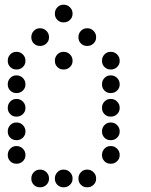

<svg xmlns="http://www.w3.org/2000/svg" viewBox="-20 -808 640 815"><path d="M249 -788Q234 -788 223.5 -777Q213 -766 213 -751V-749Q213 -734 223.5 -723.5Q234 -713 249 -713H251Q266 -713 277 -723.5Q288 -734 288 -749V-751Q288 -766 277 -777Q266 -788 251 -788ZM149 -688Q134 -688 123.5 -677Q113 -666 113 -651V-649Q113 -634 123.5 -623.5Q134 -613 149 -613H151Q166 -613 177 -623.5Q188 -634 188 -649V-651Q188 -666 177 -677Q166 -688 151 -688ZM349 -688Q334 -688 323.5 -677Q313 -666 313 -651V-649Q313 -634 323.5 -623.5Q334 -613 349 -613H351Q366 -613 377 -623.5Q388 -634 388 -649V-651Q388 -666 377 -677Q366 -688 351 -688ZM49 -588Q34 -588 23.5 -577Q13 -566 13 -551V-549Q13 -534 23.5 -523.5Q34 -513 49 -513H51Q66 -513 77 -523.5Q88 -534 88 -549V-551Q88 -566 77 -577Q66 -588 51 -588ZM249 -588Q234 -588 223.5 -577Q213 -566 213 -551V-549Q213 -534 223.5 -523.5Q234 -513 249 -513H251Q266 -513 277 -523.5Q288 -534 288 -549V-551Q288 -566 277 -577Q266 -588 251 -588ZM449 -588Q434 -588 423.5 -577Q413 -566 413 -551V-549Q413 -534 423.5 -523.5Q434 -513 449 -513H451Q466 -513 477 -523.5Q488 -534 488 -549V-551Q488 -566 477 -577Q466 -588 451 -588ZM49 -488Q34 -488 23.5 -477Q13 -466 13 -451V-449Q13 -434 23.5 -423.5Q34 -413 49 -413H51Q66 -413 77 -423.5Q88 -434 88 -449V-451Q88 -466 77 -477Q66 -488 51 -488ZM449 -488Q434 -488 423.5 -477Q413 -466 413 -451V-449Q413 -434 423.5 -423.5Q434 -413 449 -413H451Q466 -413 477 -423.5Q488 -434 488 -449V-451Q488 -466 477 -477Q466 -488 451 -488ZM49 -388Q34 -388 23.5 -377Q13 -366 13 -351V-349Q13 -334 23.5 -323.5Q34 -313 49 -313H51Q66 -313 77 -323.5Q88 -334 88 -349V-351Q88 -366 77 -377Q66 -388 51 -388ZM449 -388Q434 -388 423.5 -377Q413 -366 413 -351V-349Q413 -334 423.5 -323.5Q434 -313 449 -313H451Q466 -313 477 -323.5Q488 -334 488 -349V-351Q488 -366 477 -377Q466 -388 451 -388ZM49 -288Q34 -288 23.5 -277Q13 -266 13 -251V-249Q13 -234 23.5 -223.5Q34 -213 49 -213H51Q66 -213 77 -223.5Q88 -234 88 -249V-251Q88 -266 77 -277Q66 -288 51 -288ZM449 -288Q434 -288 423.5 -277Q413 -266 413 -251V-249Q413 -234 423.5 -223.5Q434 -213 449 -213H451Q466 -213 477 -223.5Q488 -234 488 -249V-251Q488 -266 477 -277Q466 -288 451 -288ZM49 -188Q34 -188 23.5 -177Q13 -166 13 -151V-149Q13 -134 23.5 -123.5Q34 -113 49 -113H51Q66 -113 77 -123.5Q88 -134 88 -149V-151Q88 -166 77 -177Q66 -188 51 -188ZM449 -188Q434 -188 423.5 -177Q413 -166 413 -151V-149Q413 -134 423.5 -123.5Q434 -113 449 -113H451Q466 -113 477 -123.5Q488 -134 488 -149V-151Q488 -166 477 -177Q466 -188 451 -188ZM149 -88Q134 -88 123.5 -77Q113 -66 113 -51V-49Q113 -34 123.5 -23.5Q134 -13 149 -13H151Q166 -13 177 -23.5Q188 -34 188 -49V-51Q188 -66 177 -77Q166 -88 151 -88ZM249 -88Q234 -88 223.5 -77Q213 -66 213 -51V-49Q213 -34 223.5 -23.5Q234 -13 249 -13H251Q266 -13 277 -23.5Q288 -34 288 -49V-51Q288 -66 277 -77Q266 -88 251 -88ZM349 -88Q334 -88 323.5 -77Q313 -66 313 -51V-49Q313 -34 323.5 -23.5Q334 -13 349 -13H351Q366 -13 377 -23.5Q388 -34 388 -49V-51Q388 -66 377 -77Q366 -88 351 -88Z"/></svg>

Font: Doto Rounded
Style: Bold
Weight: 700
Monospace: yes
Version: Version 1.000